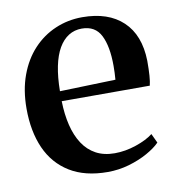

<svg xmlns="http://www.w3.org/2000/svg" viewBox="-67 -599 622 673"><g transform="rotate(-10 244.0 -263.0)"><path d="M264 11.5Q183 11.5 129 -21.8Q75 -55 48.2 -115.2Q21.5 -175.5 21.5 -256.5Q21.5 -322.5 40.8 -374.8Q60 -427 94 -463.5Q128 -500 173 -519.2Q218 -538.5 269 -538.5Q361.5 -538.5 413.5 -489.5Q465.5 -440.5 467.5 -348.5Q467.5 -317 466 -296Q464.5 -275 461 -261H147.5Q148.5 -214 158 -175Q167.5 -136 186 -107.8Q204.5 -79.5 232.8 -64.2Q261 -49 299.5 -49Q337 -49 376 -62.2Q415 -75.5 437 -93L452.5 -60Q436 -43 406.5 -26.5Q377 -10 340 0.8Q303 11.5 264 11.5ZM147.5 -296.5 346 -302.5Q347 -315 347.5 -327.2Q348 -339.5 348 -351.5Q348 -421 328.2 -460.2Q308.5 -499.5 260.5 -499.5Q234.5 -499.5 213.8 -486.5Q193 -473.5 178.2 -448Q163.5 -422.5 155.8 -384.8Q148 -347 147.5 -296.5Z"/></g></svg>

Font: Merriweather 96pt SemiBold
Style: Regular
Weight: 600
Version: Version 2.100